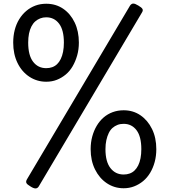

<svg xmlns="http://www.w3.org/2000/svg" viewBox="-20 -1036 955 1076"><path d="M239 -578Q187 -578 144.5 -606Q102 -634 78 -683.5Q54 -733 54 -797Q54 -835 62.5 -868Q71 -901 87.5 -928Q104 -955 127 -974.5Q150 -994 178 -1004.5Q206 -1015 239 -1015Q293 -1015 334 -987Q375 -959 398.5 -910Q422 -861 422 -797Q422 -759 412.5 -725.5Q403 -692 387 -664.5Q371 -637 348 -618Q325 -599 298 -588.5Q271 -578 239 -578ZM239 -654Q257 -654 272.5 -659.5Q288 -665 300 -676.5Q312 -688 320.5 -705.5Q329 -723 333.5 -746Q338 -769 338 -797Q338 -868 311 -903.5Q284 -939 239 -939Q221 -939 205.5 -933Q190 -927 177.5 -916Q165 -905 156 -887.5Q147 -870 142.5 -847.5Q138 -825 138 -797Q138 -726 165.5 -690Q193 -654 239 -654ZM197 9Q190 20 179 20Q168 20 151 9Q132 -2 128 -10.5Q124 -19 131 -31L709 -1005Q717 -1016 727 -1016Q737 -1016 755 -1005Q774 -994 778.5 -985.5Q783 -977 775 -965ZM673 19Q621 19 579 -9Q537 -37 512.5 -86.5Q488 -136 488 -200Q488 -238 497 -271Q506 -304 522 -331Q538 -358 560.5 -377.5Q583 -397 611.5 -407.5Q640 -418 673 -418Q726 -418 767 -390Q808 -362 832 -313Q856 -264 856 -200Q856 -162 847 -128.5Q838 -95 821.5 -67.5Q805 -40 782 -21Q759 -2 731.5 8.5Q704 19 673 19ZM673 -58Q691 -58 706.5 -63.5Q722 -69 734 -80.5Q746 -92 754.5 -109Q763 -126 767.5 -149Q772 -172 772 -200Q772 -271 745 -306.5Q718 -342 673 -342Q654 -342 638.5 -336Q623 -330 610.5 -319Q598 -308 589.5 -290.5Q581 -273 576 -250.5Q571 -228 571 -200Q571 -130 599 -94Q627 -58 673 -58Z"/></svg>

Font: Playwrite PE
Style: Regular
Weight: 400
Designer: Veronika Burian, José Scaglione
Foundry: TypeTogether
Version: Version 1.002